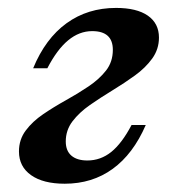

<svg xmlns="http://www.w3.org/2000/svg" viewBox="-20 -448 448 480"><path d="M141.9 11.3Q87.9 11.3 57.7 -10.1Q27.4 -31.5 27.4 -69.4Q27.4 -99.2 44.4 -121.8Q61.3 -144.4 87.9 -162.5Q114.5 -180.6 144.4 -197.2Q174.2 -213.7 201.2 -231.9Q228.2 -250 245.2 -271.8Q262.1 -293.5 262.1 -323.4Q262.1 -346.8 249.2 -358.5Q236.3 -370.2 210.5 -370.2Q178.2 -370.2 150.4 -347.2Q122.6 -324.2 98.4 -277.4H62.9Q93.5 -351.6 146.4 -389.9Q199.2 -428.2 270.2 -428.2Q321.8 -428.2 349.6 -408.9Q377.4 -389.5 377.4 -354Q377.4 -325 360.5 -301.6Q343.5 -278.2 317.3 -259.3Q291.1 -240.3 261.3 -222.2Q231.5 -204 204.8 -185.5Q178.2 -166.9 161.3 -144.8Q144.4 -122.6 144.4 -94.4Q144.4 -71 158.5 -58.9Q172.6 -46.8 198.4 -46.8Q231.5 -46.8 258.1 -68.1Q284.7 -89.5 308.9 -135.5H344.4Q312.9 -62.9 261.7 -25.8Q210.5 11.3 141.9 11.3Z"/></svg>

Font: Playfair 9pt
Style: Bold Italic
Weight: 700
Italic angle: -15.6°
Designer: Claus Eggers Sørensen
Foundry: Claus Eggers Sørensen
Version: Version 2.203